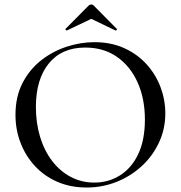

<svg xmlns="http://www.w3.org/2000/svg" viewBox="-20 -824 806 856"><path d="M366 12Q294 12 235.5 -13.5Q177 -39 135.5 -84Q94 -129 71.5 -187.5Q49 -246 49 -312Q49 -393 80.5 -454Q112 -515 164 -555.5Q216 -596 278 -616Q340 -636 401 -636Q475 -636 533.5 -609.5Q592 -583 633 -538Q674 -493 695.5 -436Q717 -379 717 -319Q717 -249 689 -189Q661 -129 612.5 -84Q564 -39 500.5 -13.5Q437 12 366 12ZM401 -10Q464 -10 515.5 -42.5Q567 -75 596.5 -137.5Q626 -200 626 -291Q626 -384 593.5 -456.5Q561 -529 501.5 -570.5Q442 -612 360 -612Q255 -612 197.5 -541Q140 -470 140 -347Q140 -276 158.5 -214.5Q177 -153 212 -107Q247 -61 295 -35.5Q343 -10 401 -10ZM272 -695 375 -799Q380 -804 387 -804Q394 -804 398 -799L500 -696Q503 -694 500 -690.5Q497 -687 495 -688L387 -740L278 -688Q277 -687 273.5 -690.5Q270 -694 272 -695Z"/></svg>

Font: Cormorant Medium
Style: Regular
Weight: 500
Designer: Christian Thalmann (Catharsis Fonts)
Foundry: Catharsis Fonts
Version: Version 4.000